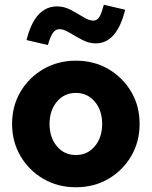

<svg xmlns="http://www.w3.org/2000/svg" viewBox="-20 -780 640 810"><path d="M300 10Q224 10 163 -25.5Q102 -61 66.5 -121.5Q31 -182 31 -257Q31 -333 66.5 -393Q102 -453 163 -488.5Q224 -524 300 -524Q377 -524 437.5 -488.5Q498 -453 533.5 -393Q569 -333 569 -257Q569 -182 533.5 -121.5Q498 -61 437.5 -25.5Q377 10 300 10ZM300 -126Q349 -126 380 -163Q411 -200 411 -257Q411 -314 380 -351Q349 -388 300 -388Q251 -388 220 -351Q189 -314 189 -257Q189 -200 220 -163Q251 -126 300 -126ZM182 -590 92 -611Q127 -753 221 -753Q251 -753 279 -738Q307 -723 331.5 -708Q356 -693 374 -693Q389 -693 398.5 -707.5Q408 -722 418 -760L508 -739Q473 -597 384 -597Q355 -597 326.5 -612Q298 -627 273.5 -642Q249 -657 231 -657Q215 -657 204 -642.5Q193 -628 182 -590Z"/></svg>

Font: Red Hat Mono
Style: Bold
Weight: 700
Monospace: yes
Designer: Pentagram, MCKL
Foundry: Pentagram, MCKL
Version: Version 1.023; ttfautohint (v1.8.3)